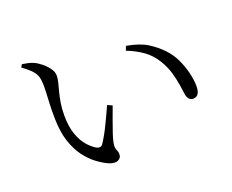

<svg xmlns="http://www.w3.org/2000/svg" viewBox="-107 -859 1213 1004"><g transform="rotate(-20 500.0 -357.0)"><path d="M163.4 -536.7Q163.4 -564.4 158.5 -583.6Q153.7 -602.9 136.9 -622Q120.2 -641 84.8 -666.4L94.1 -681.9Q112 -679.1 127.4 -675.7Q142.8 -672.2 156.9 -665.9Q174.9 -657.9 195.4 -641.3Q215.9 -624.7 230.4 -604.6Q245 -584.4 245 -563.3Q245 -546.7 239.8 -526.1Q234.7 -505.5 227.8 -480.1Q220.9 -454.6 215.8 -423.2Q210.6 -391.7 210.6 -353.1Q210.6 -290.1 226.8 -246Q242.9 -202 266.7 -176Q290.5 -150 311.4 -138.7Q322.4 -133.1 331 -134.6Q339.6 -136.1 346.3 -146.3Q369.9 -181.3 394.3 -231.8Q418.8 -282.2 439.7 -328.7L466.4 -316.7Q454.6 -284.4 441.2 -248.2Q427.9 -212.1 417.9 -182Q407.8 -151.8 404.7 -136Q400.1 -113.8 402.7 -102.5Q405.2 -91.2 408.8 -83.7Q412.4 -76.3 412.4 -65.2Q412.4 -44.7 393.8 -35.8Q375.1 -26.8 343.6 -39.3Q314.2 -52.3 282.6 -75.8Q251 -99.3 223.1 -136.4Q195.3 -173.6 177.7 -226.8Q160.1 -280 158.8 -351.4Q157.3 -405.5 160.4 -454.4Q163.4 -503.4 163.4 -536.7ZM629.2 -561.9 637.8 -585.9Q708.9 -573.3 750.5 -547.9Q792.1 -522.5 826 -487.2Q854.9 -457.8 874 -417.8Q893.1 -377.8 902.9 -336.9Q912.7 -296 912.7 -262.1Q912.7 -233 902.9 -219.4Q893.2 -205.7 873.5 -205.7Q861.8 -205.7 853 -214.7Q844.2 -223.7 840.9 -241Q837.9 -262.8 832.8 -296.4Q827.8 -329.9 816.9 -367.9Q806 -405.9 784.5 -441.4Q758.4 -485.9 718.8 -514.3Q679.2 -542.7 629.2 -561.9Z"/></g></svg>

Font: Source Han Serif JP VF
Style: Regular
Weight: 250
Designer: Ryoko NISHIZUKA 西塚涼子 (kana & ideographs); Frank Grießhammer (Latin, Greek & Cyrillic); Wenlong ZHANG 张文龙 (bopomofo); San
Foundry: Adobe
Version: Version 2.001;hotconv 1.1.0;makeotfexe 2.6.0